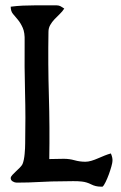

<svg xmlns="http://www.w3.org/2000/svg" viewBox="-20 -682 450 717"><path d="M20 -657Q43 -660 65 -661Q87 -662 109 -662H192Q200 -662 206.5 -658.5Q213 -655 220 -650Q213 -639 203 -629.5Q193 -620 183.5 -610Q174 -600 167.5 -588.5Q161 -577 161 -563Q159 -444 162.5 -325.5Q166 -207 164 -88Q178 -88 191 -88.5Q204 -89 218 -89Q239 -89 258.5 -83.5Q278 -78 299 -78Q309 -78 321 -81.5Q333 -85 345.5 -90.5Q358 -96 370.5 -101Q383 -106 394 -109Q401 -93 400 -81Q400 -75 396 -60.5Q392 -46 386.5 -31Q381 -16 374.5 -2.5Q368 11 363 15H356Q337 15 320.5 6.5Q304 -2 286 -4Q269 -6 251.5 -5.5Q234 -5 217 -5Q172 -5 129.5 -2.5Q87 0 42 0Q35 0 27.5 -4.5Q20 -9 20 -17Q20 -22 26 -28.5Q32 -35 39.5 -42Q47 -49 54 -56Q61 -63 64 -69Q67 -76 69 -86Q71 -96 72 -107Q73 -118 73.5 -128Q74 -138 74 -146Q76 -243 73.5 -337.5Q71 -432 72 -529Q73 -560 65 -578Q57 -596 47 -608Q37 -620 28.5 -630Q20 -640 20 -657Z"/></svg>

Font: Teutonic
Style: Regular
Weight: 400
Designer: Peter Wiegel
Foundry: Peter Wiegel
Version: 1.000